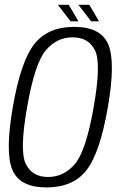

<svg xmlns="http://www.w3.org/2000/svg" viewBox="-20 -794 510 818"><path d="M178 4.5Q65 4.5 33 -69.5Q1 -143.5 34.5 -337.5Q68 -531.5 125.5 -605.5Q183 -679.5 296.2 -679.5Q409.5 -679.5 441.2 -605Q473 -530.5 439.5 -337.5Q406 -143 348.8 -69.2Q291.5 4.5 178 4.5ZM184.5 -40Q252.5 -40 299.5 -95.8Q346.5 -151.5 379 -337.5Q412 -523.5 384.8 -579.2Q357.5 -635 289.5 -635Q221.5 -635 174.8 -579.2Q128 -523.5 95.5 -337.5Q62.5 -151.5 89.8 -95.8Q117 -40 184.5 -40ZM368.5 -703 314 -773.5H360.5L402 -703ZM281 -703 226.5 -773.5H273L314.5 -703Z"/></svg>

Font: Anybody Light
Style: Italic
Weight: 300
Italic angle: -10°
Designer: Tyler Finck
Foundry: Etcetera Type Company
Version: Version 1.010; ttfautohint (v1.8.3) -l 8 -r 50 -G 200 -x 14 